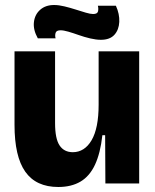

<svg xmlns="http://www.w3.org/2000/svg" viewBox="-20 -733 620 767"><path d="M213 14Q124 14 81 -47Q38 -108 38 -234V-528H200V-241Q200 -179 218 -152Q236 -125 271 -125Q294 -125 313 -137Q332 -149 346 -173Q360 -197 367 -232.5Q374 -268 374 -315V-528H536V-231V0H401L400 -193H389Q381 -121 359.5 -75Q338 -29 301.5 -7.5Q265 14 213 14ZM383 -574Q364 -574 340.5 -579.5Q317 -585 294.5 -593Q272 -601 253 -606.5Q234 -612 222 -612Q205 -612 202 -601.5Q199 -591 202 -580H131Q112 -614 115.5 -644.5Q119 -675 140.5 -694Q162 -713 196 -713Q215 -713 237.5 -707.5Q260 -702 282 -695Q304 -688 322.5 -682.5Q341 -677 352 -677Q369 -677 371.5 -687.5Q374 -698 371 -710H443Q458 -677 456.5 -645.5Q455 -614 437 -594Q419 -574 383 -574Z"/></svg>

Font: Bricolage Grotesque 72pt ExtraBold
Style: Regular
Weight: 800
Designer: Mathieu Triay
Foundry: Atelier Triay
Version: Version 1.001;gftools[0.9.33.dev8+g029e19f]